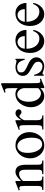

<svg xmlns="http://www.w3.org/2000/svg" viewBox="1187 -1922 749 3163"><g transform="rotate(-90 1561.5 -340.5)"><path d="M274.4 0V-18.6Q299.3 -18.6 313.7 -21.7Q328.1 -24.9 335.7 -33.9Q343.3 -43 345.2 -59.1Q347.2 -75.2 347.2 -101.1V-283.7Q347.2 -314 343.8 -336.2Q340.3 -358.4 332 -372.6Q323.7 -386.7 310.5 -393.6Q297.4 -400.4 277.3 -400.4Q249 -400.4 220 -384.8Q190.9 -369.1 161.6 -336.9V-101.1Q161.6 -74.7 163.8 -58.6Q166 -42.5 173.8 -33.7Q181.6 -24.9 196 -21.7Q210.4 -18.6 234.9 -18.6V0H12.7V-18.6Q33.7 -18.6 46.9 -21.7Q60.1 -24.9 67.4 -34.2Q74.7 -43.5 77.4 -59.6Q80.1 -75.7 80.1 -101.1V-267.6Q80.1 -307.6 79.1 -330.6Q78.1 -353.5 76.4 -365.7Q74.7 -377.9 72 -382.3Q69.3 -386.7 65.4 -389.6Q49.3 -403.8 12.7 -388.7L4.9 -406.2L141.6 -460H161.6V-366.7Q241.2 -460 312 -460Q344.7 -460 367.2 -448Q389.6 -436 403.3 -414.1Q417 -392.1 423.1 -361.3Q429.2 -330.6 429.2 -293V-101.1Q429.2 -76.2 431.6 -60.1Q434.1 -43.9 441.4 -34.9Q448.7 -25.9 462.4 -22.2Q476.1 -18.6 498.5 -18.6V0Z M966.3 -231.9Q966.3 -203.1 960.2 -173.6Q954.1 -144 941.9 -116.7Q929.7 -89.4 911.1 -65.4Q892.6 -41.5 868.2 -23.7Q843.8 -5.9 813 4.4Q782.2 14.6 745.6 14.6Q698.7 14.6 659.9 -4.4Q621.1 -23.4 593 -55.7Q564.9 -87.9 549.6 -130.4Q534.2 -172.9 534.2 -219.2Q534.2 -264.6 549.1 -307.9Q564 -351.1 592 -384.8Q620.1 -418.5 660.2 -439.2Q700.2 -460 750.5 -460Q798.8 -460 838.4 -442.4Q877.9 -424.8 906.5 -394Q935.1 -363.3 950.7 -321.5Q966.3 -279.8 966.3 -231.9ZM875 -194.3Q875 -244.1 865.2 -287.1Q855.5 -330.1 837.4 -361.6Q819.3 -393.1 793.5 -411.1Q767.6 -429.2 735.4 -429.2Q716.3 -429.2 696.5 -420.9Q676.8 -412.6 660.6 -393.1Q644.5 -373.5 634.5 -341.1Q624.5 -308.6 624.5 -259.8Q624.5 -211.9 634.5 -168.5Q644.5 -125 663.1 -92.3Q681.6 -59.6 707.8 -40.3Q733.9 -21 766.1 -21Q790.5 -21 810.5 -30Q830.6 -39.1 844.7 -59.6Q858.9 -80.1 866.9 -113.3Q875 -146.5 875 -194.3Z M1341.8 -406.2Q1341.8 -397.5 1338.4 -389.2Q1335 -380.9 1328.9 -374.8Q1322.8 -368.7 1314.7 -364.7Q1306.6 -360.8 1297.4 -360.8Q1285.2 -360.8 1275.6 -366.2Q1266.1 -371.6 1258.3 -378.2Q1250.5 -384.8 1243.2 -390.1Q1235.8 -395.5 1228 -395.5Q1215.8 -395.5 1198.5 -375.2Q1181.2 -355 1162.6 -319.3V-104Q1162.6 -83 1166 -66.9Q1169.4 -50.8 1178.2 -40Q1187 -29.3 1202.4 -23.9Q1217.8 -18.6 1241.7 -18.6V0H1009.3V-18.6Q1030.3 -18.6 1044.2 -20.8Q1058.1 -22.9 1066.2 -31.2Q1074.2 -39.6 1077.6 -56.2Q1081.1 -72.8 1081.1 -101.1V-274.4Q1081.1 -309.6 1080.3 -330.3Q1079.6 -351.1 1077.9 -362.8Q1076.2 -374.5 1073.2 -379.9Q1070.3 -385.3 1066.4 -389.6Q1055.7 -395.5 1042.7 -396.5Q1029.8 -397.5 1009.3 -388.7L1004.9 -406.2L1143.6 -460H1162.6V-359.9Q1218.3 -460 1278.3 -460Q1291.5 -460 1303.2 -456.1Q1314.9 -452.1 1323.5 -445.1Q1332 -438 1336.9 -428Q1341.8 -418 1341.8 -406.2Z M1712.9 14.6H1690.9V-49.8Q1661.1 -18.6 1630.4 -2Q1599.6 14.6 1560.5 14.6Q1523.4 14.6 1490 -2Q1456.5 -18.6 1431.4 -47.9Q1406.2 -77.1 1391.4 -117.4Q1376.5 -157.7 1376.5 -205.1Q1376.5 -233.9 1382.8 -264.2Q1389.2 -294.4 1401.9 -322.8Q1414.6 -351.1 1433.1 -376.2Q1451.7 -401.4 1475.6 -420.2Q1499.5 -439 1529.3 -450Q1559.1 -460.9 1593.8 -460.9Q1623 -460.9 1647.2 -451.9Q1671.4 -442.9 1690.9 -423.3V-506.3Q1690.9 -543.5 1690.2 -564.9Q1689.5 -586.4 1687.7 -598.4Q1686 -610.4 1683.1 -615.2Q1680.2 -620.1 1675.8 -624.5Q1667.5 -632.8 1655 -631.6Q1642.6 -630.4 1623 -623.5L1616.2 -641.1L1750.5 -694.8H1772.9V-177.2Q1772.9 -141.1 1773.4 -119.4Q1773.9 -97.7 1775.4 -85Q1776.9 -72.3 1779.8 -66.4Q1782.7 -60.5 1788.1 -56.6Q1796.9 -49.3 1809.8 -50.3Q1822.8 -51.3 1842.3 -58.6L1848.1 -41.5ZM1690.9 -315.9Q1690.9 -334.5 1683.8 -354.5Q1676.8 -374.5 1663.6 -391.4Q1650.4 -408.2 1631.3 -419.4Q1612.3 -430.7 1587.9 -431.2Q1563 -432.1 1541 -419.2Q1519 -406.2 1502.7 -381.8Q1486.3 -357.4 1476.6 -322.3Q1466.8 -287.1 1466.8 -244.1Q1466.8 -189.9 1479.5 -151.4Q1492.2 -112.8 1512.2 -88.4Q1532.2 -64 1556.6 -52.5Q1581.1 -41 1604.5 -40.5Q1627.9 -40.5 1648.9 -51.5Q1669.9 -62.5 1690.9 -84.5Z M2198.7 -112.8Q2198.7 -87.4 2186.5 -64.2Q2174.3 -41 2153.8 -23.4Q2133.3 -5.9 2106.2 4.4Q2079.1 14.6 2049.3 14.6Q2031.2 14.6 2014.4 10.5Q1997.6 6.3 1982.2 1Q1966.8 -4.4 1953.4 -9.3Q1939.9 -14.2 1928.7 -15.6Q1923.3 -15.6 1918.9 -7.8Q1914.6 0 1911.6 6.3H1895.5V-153.3H1911.6Q1918 -119.1 1931.4 -93.5Q1944.8 -67.9 1963.1 -50.5Q1981.4 -33.2 2003.4 -24.4Q2025.4 -15.6 2049.3 -15.6Q2067.4 -15.6 2081.5 -21Q2095.7 -26.4 2105.5 -35.4Q2115.2 -44.4 2120.6 -56.4Q2126 -68.4 2126 -81.5Q2126.5 -98.1 2122.3 -112.1Q2118.2 -126 2106 -139.4Q2093.8 -152.8 2071.5 -167.7Q2049.3 -182.6 2012.7 -201.2Q1977.1 -219.7 1953.9 -235.8Q1930.7 -252 1917.2 -268.6Q1903.8 -285.2 1898.4 -302.7Q1893.1 -320.3 1893.1 -340.8Q1893.1 -365.7 1902.6 -387.5Q1912.1 -409.2 1930.7 -425.3Q1949.2 -441.4 1976.3 -450.7Q2003.4 -460 2038.6 -460Q2053.7 -460 2068.6 -457.3Q2083.5 -454.6 2096.7 -451.4Q2109.9 -448.2 2120.1 -445.6Q2130.4 -442.9 2136.2 -442.9Q2143.1 -442.9 2147.7 -445.6Q2152.3 -448.2 2158.2 -460H2174.3V-307.6H2158.2Q2149.4 -343.8 2137.2 -367.7Q2125 -391.6 2109.9 -405.8Q2094.7 -419.9 2076.4 -426Q2058.1 -432.1 2037.1 -432.1Q1992.2 -432.1 1971.4 -415.8Q1950.7 -399.4 1950.2 -373.5Q1949.7 -360.4 1952.4 -347.9Q1955.1 -335.4 1963.1 -324Q1971.2 -312.5 1985.6 -301.8Q2000 -291 2023.4 -280.3L2095.7 -246.1Q2146.5 -222.7 2172.6 -189Q2198.7 -155.3 2198.7 -112.8Z M2649.9 -163.6Q2645 -130.9 2629.9 -98.9Q2614.7 -66.9 2591.3 -41.7Q2567.9 -16.6 2536.1 -1Q2504.4 14.6 2465.8 14.6Q2426.3 14.6 2390.6 -1.7Q2355 -18.1 2328.4 -48.6Q2301.8 -79.1 2286.1 -122.3Q2270.5 -165.5 2270.5 -218.8Q2270.5 -275.4 2285.9 -320.3Q2301.3 -365.2 2328.9 -396.5Q2356.4 -427.7 2394.5 -444.3Q2432.6 -460.9 2478 -460.9Q2515.1 -460.9 2546.6 -448.5Q2578.1 -436 2601.1 -412.6Q2624 -389.2 2637 -355.5Q2649.9 -321.8 2649.9 -279.3H2339.8Q2339.8 -229.5 2353 -189.9Q2366.2 -150.4 2388.7 -123Q2411.1 -95.7 2440.7 -81.3Q2470.2 -66.9 2502.9 -66.4Q2524.9 -65.9 2543.7 -71Q2562.5 -76.2 2578.6 -88.6Q2594.7 -101.1 2608.6 -121.8Q2622.6 -142.6 2634.3 -173.3ZM2547.9 -306.6Q2547.9 -343.8 2537.1 -366.9Q2526.4 -390.1 2511.2 -403.3Q2496.1 -416.5 2479.5 -421.4Q2462.9 -426.3 2450.7 -426.3Q2431.2 -426.3 2412.4 -418.5Q2393.6 -410.6 2378.4 -395.5Q2363.3 -380.4 2353 -357.9Q2342.8 -335.4 2339.8 -306.6Z M3094.2 -163.6Q3089.4 -130.9 3074.2 -98.9Q3059.1 -66.9 3035.6 -41.7Q3012.2 -16.6 2980.5 -1Q2948.7 14.6 2910.2 14.6Q2870.6 14.6 2835 -1.7Q2799.3 -18.1 2772.7 -48.6Q2746.1 -79.1 2730.5 -122.3Q2714.8 -165.5 2714.8 -218.8Q2714.8 -275.4 2730.2 -320.3Q2745.6 -365.2 2773.2 -396.5Q2800.8 -427.7 2838.9 -444.3Q2877 -460.9 2922.4 -460.9Q2959.5 -460.9 2991 -448.5Q3022.5 -436 3045.4 -412.6Q3068.4 -389.2 3081.3 -355.5Q3094.2 -321.8 3094.2 -279.3H2784.2Q2784.2 -229.5 2797.4 -189.9Q2810.5 -150.4 2833 -123Q2855.5 -95.7 2885 -81.3Q2914.6 -66.9 2947.3 -66.4Q2969.2 -65.9 2988 -71Q3006.8 -76.2 3022.9 -88.6Q3039.1 -101.1 3053 -121.8Q3066.9 -142.6 3078.6 -173.3ZM2992.2 -306.6Q2992.2 -343.8 2981.4 -366.9Q2970.7 -390.1 2955.6 -403.3Q2940.4 -416.5 2923.8 -421.4Q2907.2 -426.3 2895 -426.3Q2875.5 -426.3 2856.7 -418.5Q2837.9 -410.6 2822.8 -395.5Q2807.6 -380.4 2797.4 -357.9Q2787.1 -335.4 2784.2 -306.6Z"/></g></svg>

Font: Doulos SIL Eur
Style: Regular
Weight: 400
Designer: Walt Agee, Victor Gaultney, Peter Martin, Debbi Hosken, Becca Hirsbrunner
Foundry: SIL International
Version: Version 5.000